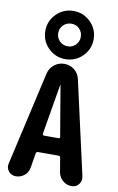

<svg xmlns="http://www.w3.org/2000/svg" viewBox="-111 -1119 723 1177"><g transform="rotate(10 250.0 -530.0)"><path d="M292 -275.4Q296.9 -275.4 299.3 -278.3Q301.8 -281.2 300.8 -286.1L248 -598.6Q248 -599.6 247.1 -599.6Q246.1 -599.6 246.1 -598.6L193.4 -286.1Q193.4 -281.2 195.8 -278.3Q198.2 -275.4 202.1 -275.4ZM346.7 -652.3 477.5 -70.3Q483.4 -43 466.8 -21.5Q450.2 0 421.9 0Q390.6 0 367.2 -20Q343.8 -40 337.9 -71.3L323.2 -159.2Q322.3 -169.9 309.6 -169.9H183.6Q172.9 -169.9 170.9 -159.2L156.2 -69.3Q151.4 -39.1 128.4 -19.5Q105.5 0 74.2 0Q46.9 0 29.8 -21Q12.7 -42 18.6 -68.4L151.4 -652.3Q159.2 -686.5 186.5 -708.5Q213.9 -730.5 249.5 -730.5Q285.2 -730.5 312.5 -708.5Q339.8 -686.5 346.7 -652.3ZM199.2 -860.4Q219.7 -839.8 249.5 -839.8Q279.3 -839.8 299.3 -860.4Q319.3 -880.9 319.3 -910.2Q319.3 -939.5 299.3 -960Q279.3 -980.5 249.5 -980.5Q219.7 -980.5 199.2 -960Q178.7 -939.5 178.7 -910.2Q178.7 -880.9 199.2 -860.4ZM142.6 -1015.6Q186.5 -1059.6 249 -1059.6Q311.5 -1059.6 355.5 -1015.6Q399.4 -971.7 399.4 -909.7Q399.4 -847.7 355.5 -803.7Q311.5 -759.8 249 -759.8Q186.5 -759.8 142.6 -803.7Q98.6 -847.7 98.6 -909.7Q98.6 -971.7 142.6 -1015.6Z"/></g></svg>

Font: Rounded-X Mgen+ 1mn bold
Style: Bold
Weight: 700
Designer: [Source Han Sans]
Ryoko NISHIZUKA  (kana & ideographs); Paul D. Hunt (Latin, Greek & Cyrillic); Wenlong ZHANG  (bopomofo
Version: Version 1.059.20150602